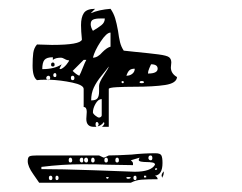

<svg xmlns="http://www.w3.org/2000/svg" viewBox="-20 -489 550 436"><path d="M382 -314Q381 -300 355 -296Q329 -292 285 -292Q263 -292 245 -291Q227 -290 227 -287V-201H211Q212 -201 214.5 -204Q217 -207 217 -209L216 -212Q210 -204 202 -202L204 -206Q204 -208 203 -210Q202 -212 200 -212Q197 -212 197 -206Q197 -203 199 -201H193Q176 -201 176 -219L177 -235Q177 -246 170 -246V-287Q170 -296 144 -301.5Q118 -307 92 -308Q94 -310 94 -312Q94 -314 93 -315.5Q92 -317 90 -317Q88 -317 86.5 -315.5Q85 -314 85 -312Q85 -310 87 -308H84Q71 -308 64 -307Q54 -314 54 -340Q54 -357 55.5 -368.5Q57 -380 64 -388L98 -387Q162 -387 166 -399Q164 -419 164 -432Q164 -450 170.5 -459.5Q177 -469 196 -469L186 -459Q205 -467 231 -469Q238 -459 241.5 -447.5Q245 -436 248 -419Q250 -404 252.5 -393.5Q255 -383 261 -374L289 -371Q320 -368 339.5 -365.5Q359 -363 364 -359Q369 -355 369 -347L368 -336Q368 -322 382 -314ZM186 -434Q186 -427 191 -419Q203 -426 210.5 -432Q218 -438 218 -447H207Q197 -447 191.5 -444.5Q186 -442 186 -434ZM231 -415Q222 -415 208.5 -394.5Q195 -374 191 -358Q202 -358 213 -371Q223 -381 231 -383ZM137 -352Q132 -352 127 -355Q122 -358 118 -358Q113 -358 108.5 -357Q104 -356 100 -353V-359Q86 -359 81 -353Q76 -347 76 -332Q104 -332 120 -343L115 -333L118 -332Q125 -335 131 -342.5Q137 -350 137 -352ZM176 -353H170L145 -328Q153 -320 160 -317Q163 -322 168 -335Q173 -348 176 -353ZM104 -342Q104 -338 100 -338Q96 -338 96 -342Q96 -347 100 -347Q104 -347 104 -342ZM338 -333Q338 -343 323 -343Q322 -341 319 -334Q316 -327 316 -322Q338 -322 338 -333ZM227 -338Q222 -331 210.5 -317Q199 -303 193 -290Q187 -277 187 -261Q198 -261 201.5 -266Q205 -271 205 -281V-294Q205 -302 216 -318.5Q227 -335 227 -338ZM286 -333Q278 -333 274 -329.5Q270 -326 267 -317Q275 -317 280.5 -321.5Q286 -326 286 -333ZM108 -318Q108 -323 105 -323Q101 -323 101 -318Q101 -314 105 -314Q108 -314 108 -318ZM149 -312Q149 -314 148 -315.5Q147 -317 145 -317Q141 -317 141 -312Q141 -307 145 -307Q149 -307 149 -312ZM87 -308H92L90 -307Q88 -307 87 -308ZM261 -302Q261 -305 259 -305Q256 -305 256 -303Q256 -300 259 -300Q261 -300 261 -302ZM307 -302Q307 -303 306 -304Q305 -305 302 -305Q297 -305 297 -302Q297 -300 302 -300Q306 -300 307 -302ZM211 -264Q203 -264 197 -253.5Q191 -243 191 -234Q191 -231 196.5 -226.5Q202 -222 205 -222Q207 -222 209 -223.5Q211 -225 211 -227ZM199 -201Q201 -201 202 -202L200 -201ZM332 -90Q338 -87 338 -82Q316 -82 302 -81Q288 -80 277 -74H69Q68 -76 55.5 -93.5Q43 -111 43 -123Q43 -132 47 -134Q51 -136 64 -136H205Q215 -131 216 -131Q217 -131 227 -136Q245 -136 279 -138Q306 -141 333 -141Q344 -141 346.5 -136Q349 -131 349 -119Q349 -92 332 -90ZM317 -130Q317 -128 318.5 -126.5Q320 -125 322 -125Q326 -125 326 -130Q326 -136 322 -136Q317 -136 317 -130ZM332 -115Q332 -119 326 -120Q320 -121 313 -121Q306 -121 300.5 -122Q295 -123 295 -126Q295 -127 297 -131L277 -125Q282 -121 282 -118Q282 -115 282 -114L223 -115Q204 -116 167 -116Q122 -116 74 -110V-105Q117 -105 190 -102.5Q263 -100 286 -99Q323 -99 332 -115ZM136 -125Q136 -120 140 -120Q142 -120 143 -121.5Q144 -123 144 -125Q144 -127 143 -129Q142 -131 140 -131Q136 -131 136 -125ZM161 -125Q161 -123 162.5 -121.5Q164 -120 166 -120Q169 -120 169 -125Q169 -131 166 -131Q161 -131 161 -125ZM171 -125Q171 -123 172.5 -121.5Q174 -120 176 -120Q178 -120 179 -121.5Q180 -123 180 -125Q180 -127 179 -129Q178 -131 176 -131Q171 -131 171 -125ZM187 -125Q187 -120 191 -120Q193 -120 194 -121.5Q195 -123 195 -125Q195 -127 194 -129Q193 -131 191 -131Q187 -131 187 -125ZM217 -125Q217 -120 221 -120Q225 -120 225 -125Q225 -131 221 -131Q217 -131 217 -125ZM242 -125Q242 -120 246 -120Q250 -120 250 -125Q250 -131 246 -131Q242 -131 242 -125ZM337 -105Q337 -107 335 -107Q332 -107 332 -105Q332 -103 334 -103Q335 -103 337 -105ZM352 -100Q352 -90 348 -86L347 -90Q347 -95 352 -100ZM99 -85Q99 -87 98 -88.5Q97 -90 95 -90Q91 -90 91 -85Q91 -80 95 -80Q99 -80 99 -85ZM113 -85Q113 -90 109 -90Q106 -90 106 -85Q106 -80 109 -80Q113 -80 113 -85ZM290 -85Q290 -90 287 -90Q283 -90 283 -85Q283 -80 287 -80Q290 -80 290 -85ZM312 -86V-90H307V-86ZM227 -86Q227 -87 223 -87Q221 -87 221 -86Q221 -85 222 -84Q223 -83 223 -83Q226 -83 227 -86ZM277 -86Q277 -87 271 -87Q267 -87 267 -86Q267 -83 271 -83Q276 -83 277 -86ZM348 -85Q348 -85 348 -86L349 -85ZM70 -73 69 -74Z"/></svg>

Font: Cabin Sketch
Style: Regular
Weight: 400
Version: Version 1.100